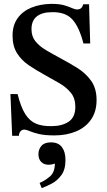

<svg xmlns="http://www.w3.org/2000/svg" viewBox="-20 -689 552 994"><path d="M78 14H43L34 -202H71Q88 -134 111 -98Q134 -62 167 -48.5Q200 -35 247 -36Q301 -36 335.5 -59Q370 -82 370 -136Q370 -180 347 -208.5Q324 -237 287 -258.5Q250 -280 210 -302Q168 -325 130 -350.5Q92 -376 68.5 -413Q45 -450 45 -505Q45 -558 71 -594.5Q97 -631 142.5 -649.5Q188 -668 245 -669Q288 -669 313 -661.5Q338 -654 353 -647Q368 -640 380 -640Q391 -640 399 -646Q407 -652 411 -667H441L447 -464H412Q390 -549 355 -588Q320 -627 250 -626Q198 -626 170.5 -604Q143 -582 143 -538Q143 -500 164 -474.5Q185 -449 219 -429Q253 -409 292 -388Q337 -364 380.5 -337Q424 -310 452 -270.5Q480 -231 480 -171Q480 -112 452 -71Q424 -30 374.5 -9Q325 12 262 12Q211 12 180.5 4.5Q150 -3 133 -10.5Q116 -18 105 -18Q94 -18 86 -9Q78 0 78 14ZM196 285 185 258Q212 247 238 225Q264 203 264 158Q247 164 232 164Q208 164 193.5 149.5Q179 135 179 109Q179 84 194.5 66Q210 48 244 48Q282 48 300.5 72.5Q319 97 319 139Q319 189 297.5 218Q276 247 247 262Q218 277 196 285Z"/></svg>

Font: STIX Two Text Medium
Style: Regular
Weight: 500
Designer: Ross Mills, John Hudson & Paul Hanslow, Tiro Typeworks Ltd; with prior portions MicroPress Inc., and Coen Hoffman.
Foundry: Tiro Typeworks Ltd
Version: Version 2.13 b171